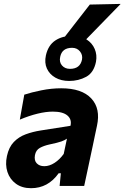

<svg xmlns="http://www.w3.org/2000/svg" viewBox="-20 -976 654 1008"><path d="M143 12Q95.5 12 63.5 -11.5Q31.5 -35 19 -73.2Q6.5 -111.5 16.5 -157Q26.5 -203.5 52.5 -230.5Q78.5 -257.5 115.2 -271Q152 -284.5 193.5 -291L350 -315.5Q358 -349 334 -369.5Q310 -390 257.5 -390Q221 -390 177 -379.2Q133 -368.5 84 -348L107.5 -479Q144 -491 197 -501.8Q250 -512.5 301.5 -512.5Q409.5 -512.5 459.2 -459.2Q509 -406 489 -315Q483.5 -290 478.2 -264.2Q473 -238.5 467 -210.5L458 -168.5Q450 -131 441.2 -89.5Q432.5 -48 422 0H293L299.5 -66.5H288Q232.5 12 143 12ZM212.5 -103.5Q239.5 -103.5 266.5 -121Q293.5 -138.5 314.5 -168L331.5 -248Q320.5 -240 302.5 -233.5Q284.5 -227 239.5 -217.5Q210 -211 189.2 -199.5Q168.5 -188 163.5 -161.5Q158.5 -133.5 173 -118.5Q187.5 -103.5 212.5 -103.5ZM343 -551Q301 -551 270.5 -568.5Q240 -586 226.2 -616.2Q212.5 -646.5 221 -685.5Q233 -738.5 270 -763.2Q307 -788 362 -788Q404.5 -788 434.2 -769Q464 -750 477.2 -719Q490.5 -688 484 -652Q472.5 -594.5 432.5 -572.8Q392.5 -551 343 -551ZM347.5 -614.5Q400.5 -614.5 410.5 -663Q415 -687.5 399.8 -706.2Q384.5 -725 358.5 -725Q305.5 -725 296 -677.5Q290 -650 305.5 -632.2Q321 -614.5 347.5 -614.5ZM290 -744Q331 -797 371 -848.5Q411 -900 451.5 -952L613.5 -955.5Q561 -901.5 509.8 -849Q458.5 -796.5 409 -745.5Z"/></svg>

Font: Commissioner
Style: Bold Italic
Weight: 700
Italic angle: -12°
Designer: Kostas Bartsokas
Foundry: Kostas Bartsokas
Version: Version 1.000; ttfautohint (v1.8.3)